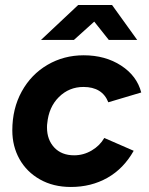

<svg xmlns="http://www.w3.org/2000/svg" viewBox="-20 -732 591 764"><path d="M29 -213Q29 -300 66.5 -368Q104 -436 169 -474Q234 -512 313 -512Q399 -512 462 -471Q525 -430 542 -364L411 -325Q387 -386 312 -386Q255 -386 214.5 -346Q174 -306 168 -241Q167 -236 167 -225Q167 -176 196 -145Q225 -114 275 -114Q312 -114 344.5 -133Q377 -152 395 -183L512 -132Q472 -61 407.5 -24.5Q343 12 262 12Q192 12 139 -18Q86 -48 57.5 -99Q29 -150 29 -213ZM291 -712H426L526 -573H413L355 -646L274 -573H143Z"/></svg>

Font: Oak Sans
Style: Bold Italic
Weight: 700
Italic angle: -9.5°
Foundry: Erik Kennedy, Walven
Version: Version 1.000